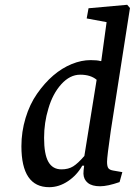

<svg xmlns="http://www.w3.org/2000/svg" viewBox="-20 -777 568 810"><path d="M496.1 -50.8 484.4 -8.8Q433.6 8.8 402.3 8.8Q368.2 8.8 350.6 -5.4Q333 -19.5 332 -43.9Q332 -57.6 335 -78.1H327.1Q304.7 -38.1 266.8 -12.7Q229 12.7 187.5 12.7Q70.3 12.7 70.3 -160.2Q70.3 -221.2 87.9 -279.3Q105.5 -337.4 136.2 -381.3Q200.2 -473.1 282.7 -506.8Q323.2 -523.4 362.3 -523.4Q390.1 -523.4 403.3 -519.5H407.2L429.7 -683.6L345.7 -699.2L353.5 -742.2L516.6 -756.8L528.3 -743.2L447.3 -224.6Q431.6 -115.2 431.6 -94.7Q431.6 -75.2 437 -67.6Q442.4 -60.1 457 -57.6ZM387.7 -440.4Q362.3 -461.9 318.4 -461.9Q274.9 -461.9 238.5 -421.6Q202.1 -381.3 184.1 -318.8Q166 -259.8 166 -195.3Q166 -126 184.1 -94.2Q202.1 -62.5 239.3 -62.5Q268.6 -62.5 288.8 -75.2Q309.1 -87.9 335.9 -119.1Z"/></svg>

Font: Neuton
Style: Italic
Weight: 400
Italic angle: -9°
Designer: Brian M Zick
Version: Version 1.32